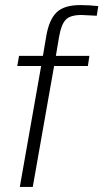

<svg xmlns="http://www.w3.org/2000/svg" viewBox="-20 -736 407 756"><path d="M109 0H58L142 -476H48L55 -516H149L162 -593Q173 -658 202.5 -687Q232 -716 296 -716Q331 -716 367 -712L361 -674L301 -677Q256 -677 238.5 -658Q221 -639 213 -593L200 -516H332L326 -476H193Z"/></svg>

Font: Creato Display Light
Style: Italic
Weight: 300
Italic angle: -10°
Version: Version 1.000